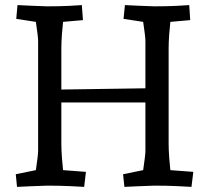

<svg xmlns="http://www.w3.org/2000/svg" viewBox="-20 -730 813 755"><path d="M643.1 -538.1V-167Q643.1 -139.2 645.5 -108.6Q647.9 -78.1 649.9 -61L740.2 -54.2L732.9 4.9Q720.7 3.9 679 2Q637.2 0 586.9 0Q560.1 1 522.5 2.4Q484.9 3.9 469.2 4.9L463.9 -44.9L543 -61Q551.8 -120.1 551.8 -137.2V-327.1H221.2V-167Q221.2 -139.2 223.6 -108.6Q226.1 -78.1 228 -61L317.9 -54.2L311 4.9Q298.8 3.9 256.8 2Q214.8 0 165 0Q138.2 1 100.6 2.4Q63 3.9 46.9 4.9L42 -44.9L121.1 -61Q129.9 -120.1 129.9 -137.2V-567.9Q129.9 -585.9 121.1 -644L43.9 -655.8L48.8 -710Q64 -709 101.1 -707.5Q138.2 -706.1 165 -705.1Q214.8 -705.1 253.4 -707Q292 -709 301.8 -710L306.2 -650.9L228 -644Q226.1 -627 223.6 -596.4Q221.2 -565.9 221.2 -538.1V-377.9L551.8 -382.8V-567.9Q551.8 -585.9 543 -644L465.8 -655.8L471.2 -710Q486.3 -709 523.2 -707.5Q560.1 -706.1 586.9 -705.1Q636.7 -705.1 675.3 -707Q713.9 -709 724.1 -710L728 -650.9L649.9 -644Q647.9 -627 645.5 -596.4Q643.1 -565.9 643.1 -538.1Z"/></svg>

Font: Sura
Style: Regular
Weight: 400
Designer: Carolina Giovagnoli
Foundry: Huerta Tipografica
Version: Version 1.003;PS 001.002;hotconv 1.0.70;makeotf.lib2.5.58329